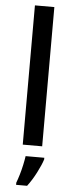

<svg xmlns="http://www.w3.org/2000/svg" viewBox="-64 -792 400 1044"><g transform="rotate(5 136.0 -269.5)"><path d="M189 0H83V-760H189ZM206 70Q197 99 174.5 143Q152 187 126 221H66V209Q73 191 81 164.5Q89 138 95 110Q101 82 104 61H206Z"/></g></svg>

Font: Noto Sans Medium
Style: Regular
Weight: 500
Designer: Monotype Design Team
Foundry: Monotype Imaging Inc.
Version: Version 2.007